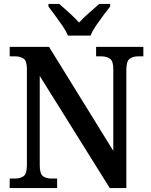

<svg xmlns="http://www.w3.org/2000/svg" viewBox="-20 -951 764 971"><path d="M29 0V-48H55Q81 -48 98.5 -59.5Q116 -71 116 -116V-602Q116 -644 98.5 -655Q81 -666 57 -666H29V-714H228L553 -188V-602Q553 -643 535.5 -654.5Q518 -666 494 -666H466V-714H705V-666H678Q653 -666 636 -654Q619 -642 619 -598V0H535L181 -567V-116Q181 -71 198 -59.5Q215 -48 240 -48H269V0ZM324 -771Q314 -794 296 -820.5Q278 -847 258.5 -873Q239 -899 225 -918V-931H280Q302 -912 330.5 -886Q359 -860 380 -837Q401 -860 430.5 -886Q460 -912 482 -931H537V-918Q522 -899 502.5 -873Q483 -847 465 -820.5Q447 -794 438 -771Z"/></svg>

Font: Noto Serif Bengali SemiCondensed SemiBold
Style: Regular
Weight: 600
Width: 4
Designer: Juan Bruce, Universal Thirst, Indian Type Foundry and the Monotype Design Team.
Foundry: Monotype Imaging Inc.
Version: Version 2.003; ttfautohint (v1.8.4.7-5d5b)